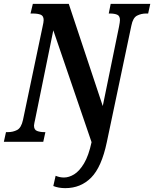

<svg xmlns="http://www.w3.org/2000/svg" viewBox="-39 -734 798 994"><path d="M299 240Q264 240 237 229L249 176Q270 185 292 185Q318 185 345 168.5Q372 152 396 112Q420 72 435 2L237 -577L143 -116Q141 -106 139 -97.5Q137 -89 137 -84Q137 -62 153 -56Q169 -50 190 -50H196L185 0H-19L-8 -50H3Q28 -50 49.5 -61Q71 -72 80 -113L181 -594Q187 -620 187 -630Q187 -652 171.5 -658Q156 -664 130 -664H119L131 -714H317L493 -185L577 -595Q582 -620 582 -630Q582 -652 567.5 -658Q553 -664 530 -664H524L534 -714H739L728 -664H717Q692 -664 670.5 -653Q649 -642 641 -601L514 2Q487 131 433 185.5Q379 240 299 240Z"/></svg>

Font: Noto Serif ExtraCondensed
Style: Bold Italic
Weight: 700
Width: 2
Italic angle: -12°
Designer: Monotype Design Team
Foundry: Monotype Imaging Inc.
Version: Version 2.013; ttfautohint (v1.8.4.7-5d5b)